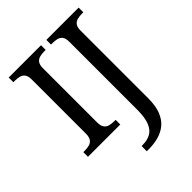

<svg xmlns="http://www.w3.org/2000/svg" viewBox="-264 -849 1223 1223"><g transform="rotate(-45 348.0 -237.0)"><path d="M38 0V-42H51Q74 -42 92.5 -47Q111 -52 122 -67.5Q133 -83 133 -114V-600Q133 -632 122 -647Q111 -662 92.5 -667Q74 -672 51 -672H38V-714H329V-672H316Q294 -672 275 -667Q256 -662 245 -647Q234 -632 234 -600V-114Q234 -83 245 -67.5Q256 -52 275 -47Q294 -42 316 -42H329V0ZM328 240V193H337Q380 193 410 176.5Q440 160 456 119.5Q472 79 472 9V-604Q472 -634 460.5 -648.5Q449 -663 430.5 -667.5Q412 -672 390 -672H377V-714H668V-672H655Q633 -672 614 -667Q595 -662 584 -647Q573 -632 573 -600V8Q573 75 555.5 120Q538 165 507 191Q476 217 434.5 228.5Q393 240 345 240Z"/></g></svg>

Font: Noto Serif Armenian
Style: Regular
Weight: 400
Designer: Monotype Design Team
Foundry: Monotype Imaging Inc.
Version: Version 2.007